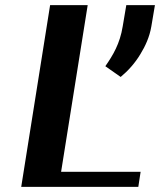

<svg xmlns="http://www.w3.org/2000/svg" viewBox="-20 -731 626 751"><path d="M63 0H521L530 -59H219L323 -711H176ZM392 -472 452 -430C481 -454 508 -484 529 -519C548 -550 565 -586 572 -628L586 -711H474L460 -628C449 -560 422 -515 392 -472Z"/></svg>

Font: Aerodynamic
Style: Obl
Weight: 500
Designer: Google
Version: Version 2.000980; 2014